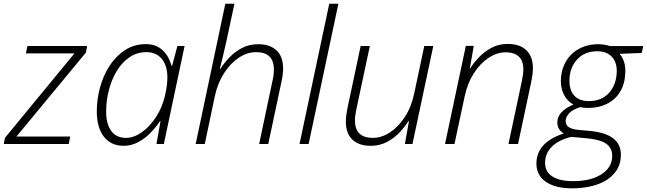

<svg xmlns="http://www.w3.org/2000/svg" viewBox="-35 -780 3504 1040"><path d="M-14.6 0 -8.3 -33.2 368.2 -490.7H105L113.8 -530.8H437L430.2 -495.1L54.2 -40.5H345.2L337.4 0Z M634.8 9.8Q565.9 9.8 527.6 -39.8Q489.3 -89.4 489.3 -176.3Q489.3 -242.7 507.1 -307.4Q524.9 -372.1 559.3 -424.8Q593.8 -477.5 643.1 -509.3Q692.4 -541 755.4 -541Q797.9 -541 825.9 -523.2Q854 -505.4 870.4 -478.5Q886.7 -451.7 894 -424.3H897.5L925.8 -530.8H964.8L852.5 0H812.5L834.5 -124H832Q812.5 -94.2 783 -63.2Q753.4 -32.2 715.8 -11.2Q678.2 9.8 634.8 9.8ZM647.9 -33.2Q689.9 -33.2 733.2 -63.7Q776.4 -94.2 810.5 -146.7Q844.7 -199.2 859.4 -265.1Q866.2 -294.9 868.9 -317.9Q871.6 -340.8 871.6 -360.4Q871.6 -424.8 841.3 -461.2Q811 -497.6 758.3 -497.6Q707 -497.6 666.5 -470Q626 -442.4 597.9 -396Q569.8 -349.6 554.9 -292.2Q540 -234.9 540 -175.8Q540 -108.4 567.4 -70.8Q594.7 -33.2 647.9 -33.2Z M1024.9 0 1185.5 -759.8H1234.9L1191.9 -559.6Q1184.1 -522 1174.3 -482.4Q1164.6 -442.9 1155.8 -406.7H1158.7Q1176.8 -436 1205.8 -467Q1234.9 -498 1274.4 -519.3Q1314 -540.5 1363.3 -540.5Q1427.2 -540.5 1462.9 -507.1Q1498.5 -473.6 1498.5 -408.2Q1498.5 -392.1 1496.1 -373.8Q1493.7 -355.5 1489.3 -335.9L1418 0H1368.7L1440.9 -341.8Q1445.3 -360.4 1447 -375.5Q1448.7 -390.6 1448.7 -402.8Q1448.7 -497.6 1352.1 -497.6Q1304.2 -497.6 1258.8 -467.5Q1213.4 -437.5 1178.5 -383.5Q1143.6 -329.6 1128.4 -257.8L1074.2 0Z M1587.4 0 1748.5 -759.8H1797.9L1636.7 0Z M1972.7 9.8Q1909.2 9.8 1873.8 -23.7Q1838.4 -57.1 1838.4 -121.1Q1838.4 -138.7 1840.8 -157Q1843.3 -175.3 1847.2 -194.8L1918.5 -530.8H1968.3L1895.5 -189Q1887.7 -152.8 1887.7 -127Q1887.7 -33.2 1984.9 -33.2Q2032.2 -33.2 2077.9 -63.2Q2123.5 -93.3 2158.4 -147.2Q2193.4 -201.2 2208.5 -273.4L2263.2 -530.8H2312L2199.2 0H2158.2L2180.2 -124H2177.2Q2159.7 -95.2 2130.9 -64.2Q2102.1 -33.2 2062.3 -11.7Q2022.5 9.8 1972.7 9.8Z M2375.5 0 2488.3 -531.7H2531.2L2509.8 -408.2H2511.2Q2528.8 -437 2557.6 -468Q2586.4 -499 2626 -520.5Q2665.5 -542 2715.3 -542Q2780.3 -542 2815.9 -508.1Q2851.6 -474.1 2851.6 -410.6Q2851.6 -392.6 2848.9 -373Q2846.2 -353.5 2842.3 -335.4L2771 0H2719.2L2792 -342.3Q2799.8 -380.4 2799.8 -404.3Q2799.8 -451.2 2774.9 -473.9Q2750 -496.6 2704.1 -496.6Q2656.7 -496.6 2611.6 -466.8Q2566.4 -437 2531.7 -383.3Q2497.1 -329.6 2481.9 -257.8L2426.8 0Z M3064 240.2Q2973.6 240.2 2922.1 205.1Q2870.6 169.9 2870.6 106Q2870.6 -8.8 3019 -57.1Q2983.9 -77.1 2983.9 -117.7Q2983.9 -175.8 3070.8 -213.9Q3037.1 -232.4 3019.5 -267.6Q3002 -302.7 3002.9 -343.8Q3003.9 -390.6 3021 -428.7Q3038.1 -466.8 3068.4 -493.2Q3094.7 -515.6 3129.4 -528.1Q3164.1 -540.5 3205.6 -540.5Q3238.8 -540.5 3270 -530.3H3449.2L3440.9 -493.2L3321.3 -488.3Q3354 -450.2 3352.1 -389.6Q3350.1 -298.8 3294.4 -246.1Q3268.6 -222.2 3231.9 -208.7Q3195.3 -195.3 3148.4 -195.3Q3126.5 -195.3 3107.4 -199.7Q3064.9 -186.5 3046.9 -165.3Q3028.8 -144 3028.8 -125Q3028.8 -106.4 3041.5 -94.7Q3058.1 -80.1 3100.1 -76.2L3159.7 -70.8Q3328.1 -55.2 3328.1 57.6Q3328.1 108.4 3303.5 144.5Q3278.8 180.7 3237.3 203.1Q3201.7 221.7 3157 231Q3112.3 240.2 3064 240.2ZM3154.3 -232.4Q3224.6 -232.4 3264.4 -277.6Q3304.2 -322.8 3305.7 -391.1Q3307.1 -443.8 3278.3 -473.1Q3250 -502.4 3200.7 -502.4Q3131.3 -502.4 3090.8 -457.5Q3050.3 -412.6 3049.3 -344.2Q3048.8 -297.9 3068.8 -270.5Q3095.7 -232.4 3154.3 -232.4ZM3068.8 201.2Q3159.7 201.2 3215.3 168.5Q3281.2 130.9 3281.2 63.5Q3281.2 28.8 3259.8 7.8Q3242.7 -9.3 3212.6 -18.3Q3182.6 -27.3 3140.1 -31.2L3058.6 -38.6Q2986.3 -20 2951.9 16.6Q2917.5 53.2 2917.5 101.6Q2917.5 151.9 2958 176.5Q2998.5 201.2 3068.8 201.2Z"/></svg>

Font: Open Sans Light
Style: Italic
Weight: 300
Italic angle: -12°
Designer: Monotype Design Team
Foundry: Monotype Imaging Inc.
Version: Version 3.003; ttfautohint (v1.8.4)